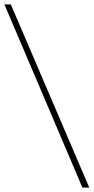

<svg xmlns="http://www.w3.org/2000/svg" viewBox="-25 -770 424 869"><path d="M-5 -750H24L379 79H348Z"/></svg>

Font: KoHo ExtraLight
Style: Regular
Weight: 275
Version: Version 1.000; ttfautohint (v1.6)